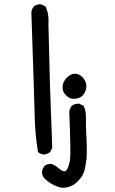

<svg xmlns="http://www.w3.org/2000/svg" viewBox="-20 -751 540 900"><path d="M267.6 128.9Q224.6 119.1 191.4 87.9Q173.8 72.3 177.7 46.9L187.5 27.3Q201.2 15.6 222.7 17.6L242.2 27.3Q266.6 48.8 277.8 51.8Q289.1 54.7 296.9 38.1Q304.7 21.5 308.6 -5.9Q312.5 -33.2 304.7 -227.5Q306.6 -243.2 316.4 -254.9Q331.1 -266.6 352.5 -264.6L372.1 -254.9Q383.8 -229.5 382.8 -199.2Q381.8 -168.9 385.3 -103Q388.7 -37.1 385.3 -4.9Q381.8 27.3 374 53.7Q366.2 80.1 337.4 105.5Q308.6 130.9 267.6 128.9ZM185.5 -26.4Q169.9 -28.3 158.2 -38.1Q144.5 -120.1 142.6 -206.1Q140.6 -292 127 -693.4Q128.9 -709 138.7 -720.7Q152.3 -732.4 173.8 -730.5L193.4 -720.7Q210.9 -683.6 207 -638.7Q214.8 -301.8 218.8 -220.7Q222.7 -139.6 224.6 -57.6L214.8 -38.1Q201.2 -28.3 185.5 -26.4ZM318.4 -288.1Q302.7 -290 287.1 -306.6Q271.5 -323.2 273.4 -346.7Q275.4 -370.1 294.9 -388.7Q314.5 -407.2 335.4 -405.3Q356.4 -403.3 372.1 -382.8Q387.7 -362.3 384.3 -338.9Q380.9 -315.4 364.7 -300.8Q348.6 -286.1 318.4 -288.1Z"/></svg>

Font: JasonHandwriting4
Style: Regular
Weight: 400
Version: Version 1.01.21